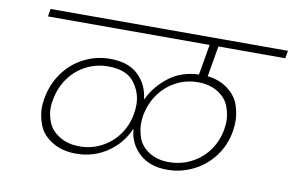

<svg xmlns="http://www.w3.org/2000/svg" viewBox="-68 -861 1316 862"><g transform="rotate(10 590.0 -430.0)"><path d="M869 -705 845 -565Q900 -559 938.5 -529.5Q977 -500 990 -461Q1003 -422 1003 -388Q1003 -365 999 -340Q988 -276 950.5 -226Q913 -176 857 -148Q801 -120 738 -120Q658 -120 610.5 -164Q563 -208 558 -273H556Q530 -208 466.5 -164Q403 -120 322 -120Q259 -120 213.5 -148Q168 -176 152 -217Q136 -258 136 -296Q136 -317 140 -340Q152 -407 189.5 -458.5Q227 -510 282.5 -538Q338 -566 400 -566Q484 -566 529 -523Q574 -480 581 -415H583Q613 -477 669.5 -520Q726 -563 805 -566L829 -705H92L98 -740H1180L1174 -705ZM332 -155Q386 -155 432 -179Q478 -203 508.5 -245Q539 -287 548 -340Q552 -363 552 -383Q552 -439 516.5 -485Q481 -531 398 -531Q345 -531 298.5 -507.5Q252 -484 220.5 -440.5Q189 -397 179 -340Q175 -320 175 -302Q175 -270 189 -236Q203 -202 241 -178.5Q279 -155 332 -155ZM959 -340Q963 -362 963 -381Q963 -413 949.5 -448.5Q936 -484 898.5 -507.5Q861 -531 808 -531Q753 -531 707 -506.5Q661 -482 630.5 -439Q600 -396 590 -340Q587 -321 587 -303Q587 -272 599.5 -237.5Q612 -203 649 -179Q686 -155 740 -155Q793 -155 840 -178.5Q887 -202 918 -244Q949 -286 959 -340Z"/></g></svg>

Font: Fz Poppins ExtLt
Style: Italic
Weight: 200
Italic angle: -10°
Designer: Ninad Kale (Devanagari), Jonny Pinhorn (Latin)
Foundry: Indian Type Foundry
Version: Vit hóa bi Vntype.Com & FontZin.Com